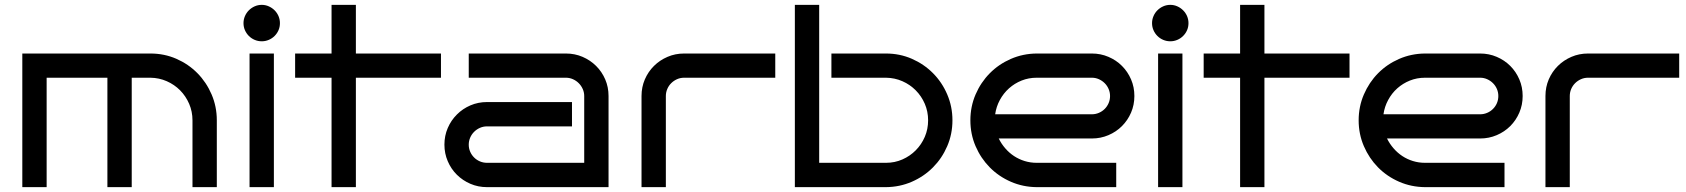

<svg xmlns="http://www.w3.org/2000/svg" viewBox="-20 -770 6938 790"><path d="M171.9 0H71.8V-549.8H599.1Q655.8 -549.8 705.6 -528.1Q755.4 -506.3 792.2 -469Q829.1 -431.6 850.6 -381.6Q872.1 -331.5 872.1 -274.9V0H772V-274.9Q772 -311 758.3 -342.8Q744.6 -374.5 721.2 -398.2Q697.8 -421.9 666.3 -435.8Q634.8 -449.7 599.1 -450.2H522V0H421.9V-450.2H171.9Z M1131.8 -674.8Q1131.8 -659.2 1126 -645.8Q1120.1 -632.3 1109.9 -622.1Q1099.6 -611.8 1085.9 -606Q1072.3 -600.1 1057.1 -600.1Q1041.5 -600.1 1027.8 -606Q1014.2 -611.8 1003.9 -622.1Q993.7 -632.3 987.8 -645.8Q981.9 -659.2 981.9 -674.8Q981.9 -689.9 987.8 -703.6Q993.7 -717.3 1003.9 -727.5Q1014.2 -737.8 1027.8 -743.9Q1041.5 -750 1057.1 -750Q1072.3 -750 1085.9 -743.9Q1099.6 -737.8 1109.9 -727.5Q1120.1 -717.3 1126 -703.6Q1131.8 -689.9 1131.8 -674.8ZM1106.9 0H1006.8V-549.8H1106.9Z M1444.3 0H1344.2V-450.2H1194.3V-549.8H1344.2V-750H1444.3V-549.8H1794.4V-450.2H1444.3Z M2483.9 0H1983.9Q1947.3 0 1915.5 -13.7Q1883.8 -27.3 1859.9 -51Q1835.9 -74.7 1822.3 -106.7Q1808.6 -138.7 1808.6 -174.8Q1808.6 -211.4 1822.3 -243.2Q1835.9 -274.9 1859.9 -298.8Q1883.8 -322.8 1915.5 -336.4Q1947.3 -350.1 1983.9 -350.1H2333.5V-250H1983.9Q1968.3 -250 1954.6 -243.9Q1940.9 -237.8 1930.7 -227.5Q1920.4 -217.3 1914.6 -203.6Q1908.7 -189.9 1908.7 -174.8Q1908.7 -159.2 1914.6 -145.8Q1920.4 -132.3 1930.7 -122.1Q1940.9 -111.8 1954.6 -106Q1968.3 -100.1 1983.9 -100.1H2383.8V-375Q2383.8 -390.1 2377.7 -403.8Q2371.6 -417.5 2361.3 -427.7Q2351.1 -438 2337.4 -444.1Q2323.7 -450.2 2308.6 -450.2H1908.7V-549.8H2308.6Q2345.2 -549.8 2377 -536.1Q2408.7 -522.5 2432.6 -498.8Q2456.5 -475.1 2470.2 -443.4Q2483.9 -411.6 2483.9 -375Z M3169.9 -450.2H2794.9Q2779.3 -450.2 2765.6 -444.1Q2752 -438 2741.7 -427.7Q2731.4 -417.5 2725.6 -403.8Q2719.7 -390.1 2719.7 -375V0H2619.6V-375Q2619.6 -411.6 2633.3 -443.4Q2647 -475.1 2670.9 -498.8Q2694.8 -522.5 2726.6 -536.1Q2758.3 -549.8 2794.9 -549.8H3169.9Z M3898.9 -274.9Q3898.9 -218.3 3877.4 -168.5Q3856 -118.7 3818.8 -81.3Q3781.7 -43.9 3731.9 -22.2Q3682.1 -0.5 3625.5 0H3250.5V-750H3350.6V-100.1H3625.5Q3661.6 -100.1 3693.1 -114Q3724.6 -127.9 3748 -151.6Q3771.5 -175.3 3785.2 -207Q3798.8 -238.8 3798.8 -274.9Q3798.8 -311 3785.2 -342.8Q3771.5 -374.5 3748 -398.2Q3724.6 -421.9 3693.1 -435.8Q3661.6 -449.7 3625.5 -450.2H3400.9V-549.8H3625.5Q3682.1 -549.8 3731.9 -528.1Q3781.7 -506.3 3818.8 -469Q3856 -431.6 3877.4 -381.6Q3898.9 -331.5 3898.9 -274.9Z M4647.5 -375Q4647.5 -338.4 4633.8 -306.6Q4620.1 -274.9 4596.4 -251.2Q4572.8 -227.5 4540.8 -213.9Q4508.8 -200.2 4472.7 -200.2H4089.4Q4100.1 -178.2 4116.2 -159.7Q4132.3 -141.1 4152.3 -127.9Q4172.4 -114.7 4196 -107.4Q4219.7 -100.1 4245.6 -100.1H4572.8V0H4245.6Q4189 -0.5 4139.2 -22.2Q4089.4 -43.9 4052.5 -81.3Q4015.6 -118.7 3994.1 -168.5Q3972.7 -218.3 3972.7 -274.9Q3972.7 -331.5 3994.1 -381.3Q4015.6 -431.2 4052.5 -468.5Q4089.4 -505.9 4139.2 -527.6Q4189 -549.3 4245.6 -549.8H4472.7Q4508.8 -549.8 4540.8 -536.1Q4572.8 -522.5 4596.4 -498.8Q4620.1 -475.1 4633.8 -443.4Q4647.5 -411.6 4647.5 -375ZM4472.7 -299.8Q4487.8 -299.8 4501.5 -305.7Q4515.1 -311.5 4525.4 -321.8Q4535.6 -332 4541.5 -345.7Q4547.4 -359.4 4547.4 -375Q4547.4 -390.1 4541.5 -403.8Q4535.6 -417.5 4525.4 -427.7Q4515.1 -438 4501.5 -444.1Q4487.8 -450.2 4472.7 -450.2H4245.6Q4212.4 -450.2 4183.3 -438.5Q4154.3 -426.8 4131.6 -406.5Q4108.9 -386.2 4094 -358.6Q4079.1 -331.1 4074.7 -299.8Z M4870.1 -674.8Q4870.1 -659.2 4864.3 -645.8Q4858.4 -632.3 4848.1 -622.1Q4837.9 -611.8 4824.2 -606Q4810.5 -600.1 4795.4 -600.1Q4779.8 -600.1 4766.1 -606Q4752.4 -611.8 4742.2 -622.1Q4731.9 -632.3 4726.1 -645.8Q4720.2 -659.2 4720.2 -674.8Q4720.2 -689.9 4726.1 -703.6Q4731.9 -717.3 4742.2 -727.5Q4752.4 -737.8 4766.1 -743.9Q4779.8 -750 4795.4 -750Q4810.5 -750 4824.2 -743.9Q4837.9 -737.8 4848.1 -727.5Q4858.4 -717.3 4864.3 -703.6Q4870.1 -689.9 4870.1 -674.8ZM4845.2 0H4745.1V-549.8H4845.2Z M5182.6 0H5082.5V-450.2H4932.6V-549.8H5082.5V-750H5182.6V-549.8H5532.7V-450.2H5182.6Z M6245.1 -375Q6245.1 -338.4 6231.4 -306.6Q6217.8 -274.9 6194.1 -251.2Q6170.4 -227.5 6138.4 -213.9Q6106.4 -200.2 6070.3 -200.2H5687Q5697.8 -178.2 5713.9 -159.7Q5730 -141.1 5750 -127.9Q5770 -114.7 5793.7 -107.4Q5817.4 -100.1 5843.3 -100.1H6170.4V0H5843.3Q5786.6 -0.5 5736.8 -22.2Q5687 -43.9 5650.1 -81.3Q5613.3 -118.7 5591.8 -168.5Q5570.3 -218.3 5570.3 -274.9Q5570.3 -331.5 5591.8 -381.3Q5613.3 -431.2 5650.1 -468.5Q5687 -505.9 5736.8 -527.6Q5786.6 -549.3 5843.3 -549.8H6070.3Q6106.4 -549.8 6138.4 -536.1Q6170.4 -522.5 6194.1 -498.8Q6217.8 -475.1 6231.4 -443.4Q6245.1 -411.6 6245.1 -375ZM6070.3 -299.8Q6085.4 -299.8 6099.1 -305.7Q6112.8 -311.5 6123 -321.8Q6133.3 -332 6139.2 -345.7Q6145 -359.4 6145 -375Q6145 -390.1 6139.2 -403.8Q6133.3 -417.5 6123 -427.7Q6112.8 -438 6099.1 -444.1Q6085.4 -450.2 6070.3 -450.2H5843.3Q5810.1 -450.2 5781 -438.5Q5752 -426.8 5729.2 -406.5Q5706.5 -386.2 5691.7 -358.6Q5676.8 -331.1 5672.4 -299.8Z M6889.2 -450.2H6514.2Q6498.5 -450.2 6484.9 -444.1Q6471.2 -438 6460.9 -427.7Q6450.7 -417.5 6444.8 -403.8Q6439 -390.1 6439 -375V0H6338.9V-375Q6338.9 -411.6 6352.5 -443.4Q6366.2 -475.1 6390.1 -498.8Q6414.1 -522.5 6445.8 -536.1Q6477.5 -549.8 6514.2 -549.8H6889.2Z"/></svg>

Font: Bruno Ace
Style: Regular
Weight: 400
Designer: Astigmatic (AOETI)
Foundry: Astigmatic (AOETI)
Version: Version 1.000